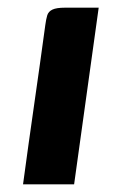

<svg xmlns="http://www.w3.org/2000/svg" viewBox="-20 -480 309 500"><path d="M40 0Q54 -104 69 -208Q84 -312 98 -415Q100 -430 103 -440Q106 -450 116.5 -455Q127 -460 149 -460H237L173 0Z"/></svg>

Font: Genos Thin SemiBold
Style: Italic
Weight: 600
Italic angle: -8°
Version: Version 1.010